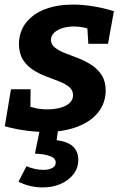

<svg xmlns="http://www.w3.org/2000/svg" viewBox="-20 -566 550 841"><path d="M178 12Q136 12 90 5.5Q44 -1 1 -13L28 -175H114L113 -78L94 -105Q114 -97 137 -92Q160 -87 188 -87Q219 -87 244.5 -94Q270 -101 285 -115Q300 -129 300 -149Q300 -171 283 -185Q266 -199 239 -209.5Q212 -220 181.5 -231.5Q151 -243 124 -260.5Q97 -278 80 -305.5Q63 -333 63 -375Q64 -428 94 -466.5Q124 -505 177 -525.5Q230 -546 300 -546Q341 -546 387.5 -538.5Q434 -531 479 -517L453 -374H367L362 -453L385 -434Q366 -442 344.5 -446Q323 -450 303 -450Q275 -450 252.5 -442.5Q230 -435 217 -422.5Q204 -410 203 -392Q203 -372 220 -358Q237 -344 264.5 -333.5Q292 -323 323 -311Q354 -299 381.5 -281Q409 -263 426 -236Q443 -209 443 -168Q442 -113 409 -72.5Q376 -32 316.5 -10Q257 12 178 12ZM167 255Q141 255 114 249Q87 243 61 230L96 162Q133 178 171 178Q193 178 208.5 170Q224 162 224 146Q224 126 197 117Q170 108 133 107L155 0H235L228 48Q277 54 300 76Q323 98 323 134Q323 170 301.5 197.5Q280 225 245 240Q210 255 167 255Z"/></svg>

Font: Bitter Thin
Style: Bold Italic
Weight: 700
Italic angle: -9°
Version: Version 3.021